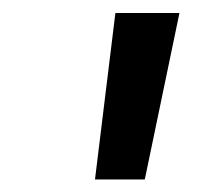

<svg xmlns="http://www.w3.org/2000/svg" viewBox="-20 -748 311 303"><path d="M129.9 -464.8 162.1 -727.5H263.2L208.5 -464.8Z"/></svg>

Font: Inter 28pt Medium
Style: Italic
Weight: 500
Italic angle: -9.3988°
Designer: Rasmus Andersson
Foundry: rsms
Version: Version 4.001;git-66647c0bb